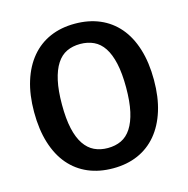

<svg xmlns="http://www.w3.org/2000/svg" viewBox="-106 -808 906 925"><g transform="rotate(-15 347.0 -345.5)"><path d="M646 -346Q646 -260 625 -193Q604 -126 565 -79.5Q526 -33 471 -9Q416 15 347 15Q278 15 223 -8.5Q168 -32 129 -77.5Q90 -123 69 -190.5Q48 -258 48 -345Q48 -431 69 -498Q90 -565 129 -611.5Q168 -658 223 -682Q278 -706 347 -706Q416 -706 471 -682.5Q526 -659 565 -613.5Q604 -568 625 -500.5Q646 -433 646 -346ZM507 -346Q507 -416 496 -465.5Q485 -515 464.5 -546Q444 -577 414 -591Q384 -605 347 -605Q309 -605 279.5 -591Q250 -577 229.5 -545.5Q209 -514 198 -464.5Q187 -415 187 -345Q187 -274 198 -225Q209 -176 230 -145Q251 -114 280.5 -100Q310 -86 347 -86Q385 -86 414.5 -100Q444 -114 464.5 -145.5Q485 -177 496 -226Q507 -275 507 -346Z"/></g></svg>

Font: Qnwhxotralxmqkhsjrfbfhwcoqn
Style: Regular
Weight: 500
Designer: Carrois Corporate & Edenspiekermann
Foundry: Carrois Corporate GbR & Edenspiekermann AG
Version: Version 2.001